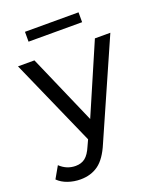

<svg xmlns="http://www.w3.org/2000/svg" viewBox="-184 -800 907 1098"><g transform="rotate(-20 269.0 -251.0)"><path d="M560 -530 303 53Q269 134 223.5 167Q178 200 114 200Q75 200 38.5 187.5Q2 175 -22 151L19 79Q60 118 114 118Q149 118 172.5 99.5Q196 81 215 36L232 -1L-2 -530H98L283 -106L466 -530ZM103 -702H429V-642H103Z"/></g></svg>

Font: APTA Sans Medium
Style: Bold
Weight: 500
Version: Version 7.200